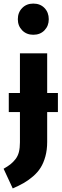

<svg xmlns="http://www.w3.org/2000/svg" viewBox="-42 -827 346 1067"><path d="M143.1 -633.8Q105.5 -633.8 81.3 -658.4Q57.1 -683.1 57.1 -720.2Q57.1 -757.8 81.3 -782.5Q105.5 -807.1 143.1 -807.1Q181.6 -807.1 205.3 -782.5Q229 -757.8 229 -720.2Q229 -683.1 205.1 -658.4Q181.2 -633.8 143.1 -633.8ZM279.8 -310.1V-204.1H220.2V-38.1Q220.2 5.9 210.2 42.2Q200.2 78.6 183.8 104.7Q167.5 130.9 141.6 153.1Q115.7 175.3 89.6 190.2Q63.5 205.1 28.8 220.2L-22 110.8Q2 97.2 16.1 85.9Q30.3 74.7 43.7 57.9Q57.1 41 63 18.1Q68.8 -4.9 68.8 -36.1V-204.1H6.8V-310.1H68.8V-530.8H220.2V-310.1Z"/></svg>

Font: Fira Sans Compressed
Style: Bold
Weight: 700
Width: 1
Designer: Carrois Corporate & Edenspiekermann AG
Foundry: Carrois Corporate GbR & Edenspiekermann AG
Version: Version 4.203;PS 004.203;hotconv 1.0.88;makeotf.lib2.5.64775